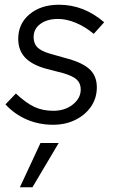

<svg xmlns="http://www.w3.org/2000/svg" viewBox="-20 -517 483 811"><path d="M204 10Q145 10 93.5 -12Q42 -34 3 -76L47 -122Q91 -81 126 -65Q161 -49 205 -49Q254 -49 287.5 -75.5Q321 -102 321 -139Q321 -165 304.5 -180.5Q288 -196 247 -208L170 -228Q112 -245 84.5 -275.5Q57 -306 57 -353Q57 -417 105 -457Q153 -497 229 -497Q282 -497 329.5 -478.5Q377 -460 420 -423L376 -374Q340 -404 300.5 -420.5Q261 -437 225 -437Q179 -437 150.5 -416Q122 -395 122 -360Q122 -333 138 -317Q154 -301 192 -290L270 -268Q333 -250 361 -222Q389 -194 389 -148Q389 -103 365 -67.5Q341 -32 299 -11Q257 10 204 10ZM64 274 151 87H228L117 274Z"/></svg>

Font: Red Hat Text VF
Style: Italic
Weight: 300
Italic angle: -12°
Designer: Pentagram, MCKL
Foundry: Pentagram, MCKL
Version: Version 1.023